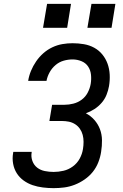

<svg xmlns="http://www.w3.org/2000/svg" viewBox="-20 -967 640 995"><path d="M258 8Q230 8 202 4.5Q174 1 149 -7.5Q124 -16 102.5 -31.5Q81 -47 67 -69Q53 -91 48 -118.5Q43 -146 48 -174Q48 -176 48.5 -177.5Q49 -179 49 -180H145Q144 -179 144 -178.5Q144 -178 144 -177Q140 -154 148 -132.5Q156 -111 173 -98Q190 -85 212.5 -80.5Q235 -76 258 -76Q283 -76 309 -82Q335 -88 357.5 -104.5Q380 -121 393 -145Q406 -169 410 -195Q413 -213 413 -232Q413 -251 408.5 -268Q404 -285 394 -299.5Q384 -314 369 -323.5Q354 -333 336.5 -336.5Q319 -340 300 -340H236L250 -424H314Q337 -424 360.5 -430Q384 -436 403.5 -450.5Q423 -465 434.5 -487Q446 -509 450 -532Q454 -556 451.5 -580Q449 -604 436.5 -622.5Q424 -641 402 -650Q380 -659 356 -659Q333 -659 310 -652.5Q287 -646 268 -630Q249 -614 237 -592Q225 -570 221 -548H126Q130 -574 140.5 -599.5Q151 -625 167 -648.5Q183 -672 204.5 -691Q226 -710 251.5 -722Q277 -734 303.5 -738.5Q330 -743 356 -743Q386 -743 415 -738Q444 -733 468.5 -719.5Q493 -706 510.5 -684.5Q528 -663 537.5 -636.5Q547 -610 548.5 -580.5Q550 -551 545 -521Q541 -498 532 -475.5Q523 -453 506.5 -434Q490 -415 469 -401.5Q448 -388 425 -380Q450 -367 469 -345.5Q488 -324 498 -297.5Q508 -271 508.5 -241Q509 -211 504 -180Q500 -153 489.5 -126Q479 -99 461 -76.5Q443 -54 418.5 -37Q394 -20 367 -9.5Q340 1 312.5 4.5Q285 8 258 8ZM433 -823 454 -947H578L558 -823ZM203 -823 224 -947H348L328 -823Z"/></svg>

Font: Iosevka SS04 Medium Extended
Style: Italic
Weight: 500
Width: 7
Italic angle: -9°
Monospace: yes
Designer: Belleve Invis
Foundry: Belleve Invis
Version: Version 19.0.0; ttfautohint (v1.8.4)